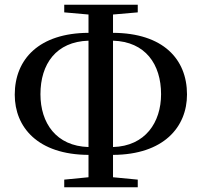

<svg xmlns="http://www.w3.org/2000/svg" viewBox="-20 -771 848 807"><path d="M352 -153C216 -157 150 -254 150 -375C150 -502 216 -596 352 -600ZM352 16H559V-16L455 -26V-120C668 -121 766 -237 766 -374C766 -523 665 -632 455 -633V-710L559 -719V-751H250V-719L352 -710V-633C145 -632 42 -523 42 -373C42 -236 139 -121 352 -120V-26L250 -16V16ZM455 -600C591 -596 657 -501 657 -375C657 -257 591 -157 455 -153Z"/></svg>

Font: Noto Serif SC SemiBold
Style: Regular
Weight: 600
Designer: Ryoko NISHIZUKA 西塚涼子 (kana & ideographs); Frank Grießhammer (Latin, Greek & Cyrillic); Wenlong ZHANG 张文龙 (bopomofo); San
Foundry: Adobe
Version: Version 2.001;hotconv 1.1.0;makeotfexe 2.6.0